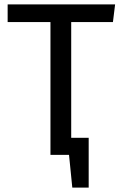

<svg xmlns="http://www.w3.org/2000/svg" viewBox="-20 -709 557 879"><path d="M497 -608H306V-78H386V150H311L296 0H211V-608H15V-689H507Z"/></svg>

Font: Fira Sans
Style: Regular
Weight: 400
Designer: Carrois Corporate & Edenspiekermann AG
Foundry: Carrois Corporate GbR & Edenspiekermann AG
Version: Version 4.106;PS 004.106;hotconv 1.0.70;makeotf.lib2.5.58329